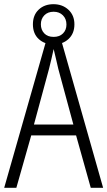

<svg xmlns="http://www.w3.org/2000/svg" viewBox="-20 -896 512 916"><path d="M413 0 343 -250H129L58 0H0L204 -715H269L472 0ZM258 -568Q253 -591 247 -615.5Q241 -640 236 -662Q231 -639 225.5 -615.5Q220 -592 214 -568L142 -302H330ZM236 -684Q193 -684 165 -709.5Q137 -735 137 -780Q137 -824 164.5 -850Q192 -876 235 -876Q278 -876 306.5 -849.5Q335 -823 335 -780Q335 -736 307 -710Q279 -684 236 -684ZM236 -720Q264 -720 280.5 -736.5Q297 -753 297 -779Q297 -806 280 -823Q263 -840 236 -840Q208 -840 191.5 -823Q175 -806 175 -780Q175 -754 191 -737Q207 -720 236 -720Z"/></svg>

Font: Noto Sans Tamil Condensed Light
Style: Regular
Weight: 300
Width: 3
Designer: Jelle Bosma - Monotype Design Team
Foundry: Monotype Imaging Inc.
Version: Version 2.004; ttfautohint (v1.8.4.7-5d5b)